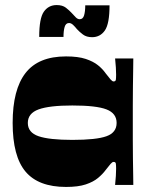

<svg xmlns="http://www.w3.org/2000/svg" viewBox="-20 -731 583 759"><path d="M241 8Q132 8 81 -52.5Q30 -113 30 -245Q30 -377 81 -442.5Q132 -508 241 -508Q289 -508 319 -498Q349 -488 367.5 -473Q386 -458 397 -442Q410 -425 417 -417Q424 -409 429 -409Q437 -409 438 -416Q439 -423 439 -436Q439 -447 438 -464.5Q437 -482 435 -500H507Q507 -489 506.5 -459Q506 -429 505.5 -390Q505 -351 505 -312.5Q505 -274 505 -245Q505 -217 505 -179.5Q505 -142 505.5 -105Q506 -68 506.5 -39.5Q507 -11 507 0H435Q437 -18 438 -35.5Q439 -53 439 -64Q439 -77 438 -84Q437 -91 429 -91Q424 -91 417 -83Q410 -75 397 -58Q386 -43 367.5 -27.5Q349 -12 319 -2Q289 8 241 8ZM266 -178Q361 -178 401 -192.5Q441 -207 441 -245Q441 -283 401 -298.5Q361 -314 266 -314Q175 -314 132.5 -298.5Q90 -283 90 -245Q90 -207 132.5 -192.5Q175 -178 266 -178ZM344 -584Q322 -584 308 -594.5Q294 -605 284 -616Q277 -625 269 -632.5Q261 -640 253 -640Q240 -640 235.5 -624.5Q231 -609 231 -585H135Q135 -659 153.5 -685Q172 -711 204 -711Q227 -711 240.5 -700.5Q254 -690 264 -679Q272 -670 279.5 -662.5Q287 -655 295 -655Q308 -655 312.5 -670.5Q317 -686 317 -710H413Q413 -637 394.5 -610.5Q376 -584 344 -584Z"/></svg>

Font: Ojuju ExtraLight ExtraBold
Style: Regular
Weight: 800
Version: Version 1.000